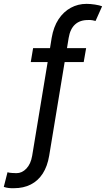

<svg xmlns="http://www.w3.org/2000/svg" viewBox="-93 -780 554 1004"><path d="M357.4 -528.3 344.7 -455.6H245.1L164.1 34.7Q154.8 89.8 130.4 127.7Q106 165.5 67.9 184.8Q29.8 204.1 -19.5 204.1Q-34.7 204.6 -47.6 203.1Q-60.5 201.7 -73.2 197.3L-53.7 120.6Q-46.9 123.5 -30 124.5Q-13.2 125.5 -6.8 125.5Q22 125.5 44.9 101.6Q67.9 77.6 75.2 34.7L156.2 -455.6H67.9L80.1 -528.3H168.5L177.2 -582Q187 -639.6 213.1 -679.2Q239.3 -718.8 277.1 -739.3Q314.9 -759.8 359.4 -759.8Q379.9 -759.8 403.8 -756.1Q427.7 -752.4 440.9 -747.1L406.7 -670.4Q399.9 -672.4 390.4 -674.1Q380.9 -675.8 368.7 -675.3Q325.7 -675.8 299.8 -652.3Q273.9 -628.9 266.1 -582L257.3 -528.3Z"/></svg>

Font: Inter 28pt
Style: Italic
Weight: 400
Italic angle: -9.3988°
Designer: Rasmus Andersson
Foundry: rsms
Version: Version 4.001;git-66647c0bb